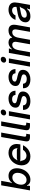

<svg xmlns="http://www.w3.org/2000/svg" viewBox="2112 -2926 826 5089"><g transform="rotate(-90 2524.5 -382.0)"><path d="M154 -79 138 -69Q147 -56 147 -41Q147 -38 145 -24L140 0H22L157 -763H275L234 -535Q232 -520 227 -510Q222 -500 212 -489L224 -480Q267 -529 309 -549Q351 -569 407 -569Q501 -569 555 -509.5Q609 -450 609 -350Q609 -257 570 -173.5Q531 -90 461.5 -39.5Q392 11 305 11Q248 11 213.5 -9.5Q179 -30 154 -79ZM488 -327Q488 -391 455.5 -429Q423 -467 365 -467Q310 -467 266 -433.5Q222 -400 197.5 -346Q173 -292 173 -234Q173 -170 207 -130.5Q241 -91 299 -91Q354 -91 397 -125Q440 -159 464 -214Q488 -269 488 -327Z M686 -217Q686 -310 730 -391Q774 -472 850.5 -520.5Q927 -569 1019 -569Q1084 -569 1137 -544.5Q1190 -520 1221 -470.5Q1252 -421 1252 -349Q1252 -320 1246 -285L1241 -255H871Q819 -255 799 -258L793 -242Q801 -240 804 -234.5Q807 -229 809 -218Q811 -202 815 -193Q826 -145 859.5 -118.5Q893 -92 941 -92Q991 -92 1032.5 -118.5Q1074 -145 1097 -185H1219Q1177 -98 1100 -43.5Q1023 11 919 11Q847 11 794.5 -18Q742 -47 714 -98.5Q686 -150 686 -217ZM826 -332Q842 -341 854.5 -344.5Q867 -348 882 -348H1081Q1097 -348 1109.5 -344.5Q1122 -341 1135 -332L1146 -345Q1139 -350 1137 -354.5Q1135 -359 1134.5 -363.5Q1134 -368 1134 -370Q1134 -386 1126 -401Q1112 -436 1080.5 -454.5Q1049 -473 1005 -473Q961 -473 924 -454.5Q887 -436 860 -401Q845 -382 839 -367Q835 -359 832 -354.5Q829 -350 819 -345Z M1432 0Q1377 0 1349 -21Q1321 -42 1321 -90Q1321 -110 1325 -129L1437 -763H1555L1448 -160Q1446 -151 1446 -136Q1446 -117 1456 -108Q1466 -99 1490 -99H1523L1506 0Z M1728 0Q1673 0 1645 -21Q1617 -42 1617 -90Q1617 -110 1621 -129L1733 -763H1851L1744 -160Q1742 -151 1742 -136Q1742 -117 1752 -108Q1762 -99 1786 -99H1819L1802 0Z M2022 0H1904L2002 -559H2121ZM2009 -690Q2009 -726 2036.5 -750.5Q2064 -775 2100 -775Q2129 -775 2147 -758.5Q2165 -742 2165 -715Q2165 -680 2137.5 -655.5Q2110 -631 2075 -631Q2046 -631 2027.5 -647.5Q2009 -664 2009 -690Z M2156 -185H2275Q2279 -135 2311.5 -110Q2344 -85 2403 -85Q2456 -85 2489.5 -108Q2523 -131 2523 -168Q2523 -188 2507.5 -201Q2492 -214 2462.5 -223Q2433 -232 2376 -245Q2294 -263 2254.5 -293.5Q2215 -324 2215 -381Q2215 -437 2246 -479.5Q2277 -522 2331.5 -545.5Q2386 -569 2455 -569Q2551 -569 2606.5 -520Q2662 -471 2664 -384H2553Q2549 -429 2519.5 -451.5Q2490 -474 2441 -474Q2391 -474 2361.5 -454.5Q2332 -435 2332 -401Q2332 -374 2363.5 -360Q2395 -346 2473 -331Q2558 -314 2600.5 -282.5Q2643 -251 2643 -189Q2643 -128 2610 -82.5Q2577 -37 2519.5 -13Q2462 11 2391 11Q2281 11 2216.5 -38.5Q2152 -88 2156 -185Z M2730 -185H2849Q2853 -135 2885.5 -110Q2918 -85 2977 -85Q3030 -85 3063.5 -108Q3097 -131 3097 -168Q3097 -188 3081.5 -201Q3066 -214 3036.5 -223Q3007 -232 2950 -245Q2868 -263 2828.5 -293.5Q2789 -324 2789 -381Q2789 -437 2820 -479.5Q2851 -522 2905.5 -545.5Q2960 -569 3029 -569Q3125 -569 3180.5 -520Q3236 -471 3238 -384H3127Q3123 -429 3093.5 -451.5Q3064 -474 3015 -474Q2965 -474 2935.5 -454.5Q2906 -435 2906 -401Q2906 -374 2937.5 -360Q2969 -346 3047 -331Q3132 -314 3174.5 -282.5Q3217 -251 3217 -189Q3217 -128 3184 -82.5Q3151 -37 3093.5 -13Q3036 11 2965 11Q2855 11 2790.5 -38.5Q2726 -88 2730 -185Z M3421 0H3303L3401 -559H3520ZM3408 -690Q3408 -726 3435.5 -750.5Q3463 -775 3499 -775Q3528 -775 3546 -758.5Q3564 -742 3564 -715Q3564 -680 3536.5 -655.5Q3509 -631 3474 -631Q3445 -631 3426.5 -647.5Q3408 -664 3408 -690Z M3567 0 3666 -559H3784L3779 -535Q3777 -520 3772 -510Q3767 -500 3757 -489L3769 -480Q3812 -528 3852.5 -548.5Q3893 -569 3942 -569Q3994 -569 4031 -545.5Q4068 -522 4069 -475H4082Q4111 -527 4158.5 -548Q4206 -569 4259 -569Q4337 -569 4375 -531.5Q4413 -494 4413 -423Q4413 -391 4408 -366L4343 0H4225L4286 -348Q4290 -367 4290 -387Q4290 -470 4212 -470Q4165 -470 4132 -440Q4105 -416 4089.5 -378Q4074 -340 4064 -281L4014 0H3896L3957 -348Q3961 -367 3961 -385Q3961 -427 3940.5 -448.5Q3920 -470 3881 -470Q3836 -470 3801 -438Q3777 -416 3761.5 -379.5Q3746 -343 3735 -281L3685 0Z M4477 -118Q4477 -167 4499.5 -208Q4522 -249 4563 -275Q4611 -307 4701 -324L4884 -357Q4887 -368 4887 -387Q4887 -421 4870 -443Q4845 -474 4791 -474Q4748 -474 4711.5 -449.5Q4675 -425 4660 -383H4542Q4573 -473 4647.5 -521Q4722 -569 4809 -569Q4859 -569 4900 -555Q4941 -541 4966 -513Q5004 -471 5004 -401Q5004 -369 4993 -303L4939 0H4821L4825 -19Q4828 -42 4846 -74L4833 -81Q4805 -43 4768 -20Q4716 11 4634 11Q4562 11 4519.5 -23Q4477 -57 4477 -118ZM4757 -102Q4801 -122 4822 -149.5Q4843 -177 4864 -230Q4869 -243 4874.5 -249.5Q4880 -256 4890 -257V-273Q4811 -256 4774 -250L4716 -239Q4656 -227 4628 -205Q4599 -179 4599 -143Q4599 -115 4619.5 -100Q4640 -85 4677 -85Q4718 -85 4757 -102Z"/></g></svg>

Font: Open Sauce Sans SemiBold Italic
Style: Regular
Weight: 600
Italic angle: -10°
Designer: Alfredo Marco Pradil
Foundry: Creative Sauce Fz LLC
Version: Version 1.477